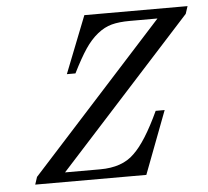

<svg xmlns="http://www.w3.org/2000/svg" viewBox="-46 -637 743 686"><g transform="rotate(-5 325.5 -294.0)"><path d="M537.1 -225.1 451.7 0H53.2L62 -26.9L540 -553.2H441.4Q401.9 -553.2 375.5 -546.1Q349.1 -539.1 324.5 -519.3Q299.8 -499.5 278.8 -468.3Q257.8 -437 231 -383.3H200.2L280.8 -587.9H650.9L642.1 -561L163.1 -34.2H289.1Q368.7 -34.2 411.6 -77.1Q455.1 -117.7 504.9 -225.1Z"/></g></svg>

Font: RIT Rachana
Style: Italic
Weight: 400
Designer: Hussain KH
Version: 1.5.2